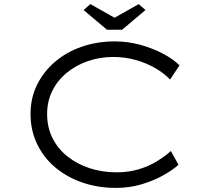

<svg xmlns="http://www.w3.org/2000/svg" viewBox="-20 -907 1018 937"><path d="M546 10Q457 10 381 -16.5Q305 -43 248.5 -91Q192 -139 160.5 -205.5Q129 -272 129 -351Q129 -428 160.5 -492.5Q192 -557 248 -605Q304 -653 379 -679Q454 -705 540 -705Q604 -705 664 -688.5Q724 -672 774.5 -645.5Q825 -619 856 -588L810 -519Q779 -551 736 -575.5Q693 -600 641.5 -614.5Q590 -629 533 -629Q468 -629 409.5 -609Q351 -589 306 -552Q261 -515 235.5 -464Q210 -413 210 -351Q210 -285 236.5 -232.5Q263 -180 310 -143Q357 -106 418 -86Q479 -66 549 -66Q608 -66 657.5 -81Q707 -96 746.5 -120.5Q786 -145 814 -170L851 -103Q823 -77 775 -50.5Q727 -24 669 -7Q611 10 546 10ZM502 -762 388 -858 421 -887 554 -812H524L657 -887L690 -858L576 -762Z"/></svg>

Font: Lexend Zetta Light
Style: Regular
Weight: 300
Designer: Bonnie Shaver-Troup, Thomas Jockin
Foundry: Lexend
Version: Version 1.007